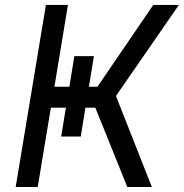

<svg xmlns="http://www.w3.org/2000/svg" viewBox="-20 -747 735 767"><path d="M163.4 -727.3H251.4L197.4 -400.6H257.1L277 -522.7H355.1L335.2 -400.6H369.3L592.3 -727.3H694.6L443.2 -363.6L586.6 0H488.6L360.8 -316.8H321.4L302.6 -201.7H224.4L243.3 -316.8H183.2L130.7 0H42.6Z"/></svg>

Font: Inter P
Style: Italic
Weight: 400
Italic angle: -9.40001°
Designer: Rasmus Andersson
Foundry: rsms
Version: Version 3.018;git-588b23468